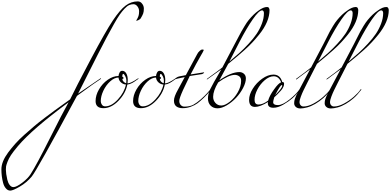

<svg xmlns="http://www.w3.org/2000/svg" viewBox="-904 -1528 5576 2744"><path d="M76 -66Q-440 314 -648 560Q-715 640 -747 688.5Q-779 737 -797 784.5Q-815 832 -817.5 851.5Q-820 871 -820 896.5Q-820 922 -815 959Q-810 996 -799.5 1040.5Q-789 1085 -766 1115.5Q-743 1146 -712 1146Q-669 1146 -586.5 1083.5Q-504 1021 -466 960Q-383 831 -195.5 457Q-8 83 76 -66ZM526 -404Q535 -410 537.5 -410Q540 -410 540 -406Q540 -402 534 -398Q468 -357 196 -158Q-378 908 -450 994.5Q-522 1081 -620.5 1138.5Q-719 1196 -756.5 1196Q-794 1196 -820 1164Q-847 1134 -860 1084Q-884 993 -884 892Q-884 782 -788 652Q-740 588 -686.5 527.5Q-633 467 -555.5 398Q-478 329 -415.5 276Q-353 223 -266.5 157.5Q-180 92 -128.5 54.5Q-77 17 -0.5 -37.5Q76 -92 98 -108Q179 -277 392 -678.5Q605 -1080 708 -1234Q811 -1388 891 -1448Q971 -1508 1064 -1508Q1096 -1508 1118 -1486Q1152 -1450 1152 -1406Q1152 -1362 1142 -1334.5Q1132 -1307 1108 -1268Q1100 -1252 1069 -1238Q1052 -1231 1046 -1231Q1043 -1231 1043 -1233Q1043 -1234 1044 -1236Q1067 -1273 1075.5 -1299.5Q1084 -1326 1084 -1366Q1084 -1406 1060 -1437Q1036 -1468 1003.5 -1468Q971 -1468 941.5 -1455Q912 -1442 876.5 -1404.5Q841 -1367 807.5 -1319.5Q774 -1272 724 -1183Q629 -1016 496 -754L212 -190Z M850 -400 844 -402Q844 -381 860.5 -362.5Q877 -344 900 -338Q902 -351 902 -371Q902 -376 902 -382Q902 -410 885 -441Q868 -472 858 -472Q844 -472 844 -432Q850 -430 856 -424Q862 -418 862 -413Q862 -408 857 -404Q852 -400 850 -400ZM896 -320Q856 -322 824.5 -351Q793 -380 790 -420Q731 -420 670.5 -365Q610 -310 573 -231Q536 -152 536 -82Q536 -55 552.5 -31.5Q569 -8 600 -8Q690 -8 781.5 -108Q873 -208 896 -320ZM985 -342Q950 -323 916 -320Q891 -192 788.5 -87Q686 18 574 18Q462 18 462 -84Q462 -166 510.5 -250Q559 -334 636 -388Q713 -442 790 -442Q792 -467 805 -491.5Q818 -516 842 -516Q879 -516 900.5 -479Q922 -442 922 -384Q922 -368 918 -336Q963 -336 1062 -404Q1071 -410 1073.5 -410Q1076 -410 1076 -406Q1076 -402 1069.5 -398Q1063 -394 1044.5 -380.5Q1026 -367 1014.5 -359.5Q1003 -352 985 -342Z M1386 -400 1380 -402Q1380 -381 1396.5 -362.5Q1413 -344 1436 -338Q1438 -351 1438 -371Q1438 -376 1438 -382Q1438 -410 1421 -441Q1404 -472 1394 -472Q1380 -472 1380 -432Q1386 -430 1392 -424Q1398 -418 1398 -413Q1398 -408 1393 -404Q1388 -400 1386 -400ZM1432 -320Q1392 -322 1360.5 -351Q1329 -380 1326 -420Q1267 -420 1206.5 -365Q1146 -310 1109 -231Q1072 -152 1072 -82Q1072 -55 1088.5 -31.5Q1105 -8 1136 -8Q1226 -8 1317.5 -108Q1409 -208 1432 -320ZM1521 -342Q1486 -323 1452 -320Q1427 -192 1324.5 -87Q1222 18 1110 18Q998 18 998 -84Q998 -166 1046.5 -250Q1095 -334 1172 -388Q1249 -442 1326 -442Q1328 -467 1341 -491.5Q1354 -516 1378 -516Q1415 -516 1436.5 -479Q1458 -442 1458 -384Q1458 -368 1454 -336Q1499 -336 1598 -404Q1607 -410 1609.5 -410Q1612 -410 1612 -406Q1612 -402 1605.5 -398Q1599 -394 1580.5 -380.5Q1562 -367 1550.5 -359.5Q1539 -352 1521 -342Z M1597 -404Q1612 -414 1627.5 -425Q1643 -436 1752 -454L1914 -754Q1926 -779 1948 -799Q1968 -820 1988 -820Q1989 -820 1991 -820Q2008 -820 2008 -812Q2008 -804 1958 -719Q1908 -634 1820 -464L2008 -494Q2014 -494 2014 -492Q2014 -486 1999.5 -477Q1985 -468 1977 -468Q1969 -468 1808 -442L1712 -242Q1658 -122 1658 -86Q1658 -50 1679 -27Q1700 -4 1732 -4Q1810 -4 1860.5 -32Q1911 -60 1966.5 -109Q2022 -158 2056.5 -196.5Q2091 -235 2097.5 -244.5Q2104 -254 2108 -254Q2112 -254 2112 -251Q2112 -248 2110 -244Q2062 -181 2010 -131.5Q1958 -82 1919.5 -53Q1881 -24 1823.5 -3Q1766 18 1707.5 18Q1649 18 1615.5 -8Q1582 -34 1582 -90Q1582 -146 1640 -248L1736 -426Q1610 -401 1603.5 -396.5Q1597 -392 1594.5 -392Q1592 -392 1592 -396Q1592 -400 1597 -404Z M2214 -350Q2142 -229 2142 -144Q2142 -93 2175 -56.5Q2208 -20 2259 -20Q2310 -20 2378.5 -73Q2447 -126 2494.5 -209.5Q2542 -293 2542 -372Q2542 -419 2513.5 -438.5Q2485 -458 2452 -458Q2364 -458 2214 -350ZM2260 -538Q2056 -391 2055 -392Q2052 -392 2052 -396Q2052 -400 2058 -404Q2239 -535 2274 -564L2448 -894Q2460 -916 2494.5 -981.5Q2529 -1047 2544 -1074.5Q2559 -1102 2592 -1156Q2624 -1210 2650 -1241Q2722 -1329 2790 -1376Q2859 -1428 2914 -1428Q2932 -1428 2940 -1413Q2948 -1398 2948 -1384Q2948 -1218 2799 -1033Q2749 -971 2704 -923Q2660 -875 2592 -814Q2508 -738 2358 -616L2230 -380Q2399 -498 2516 -498Q2555 -498 2582.5 -473.5Q2610 -449 2610 -408Q2610 -347 2570 -270.5Q2530 -194 2470.5 -130.5Q2411 -67 2338 -23.5Q2265 20 2204.5 20Q2144 20 2106 -18.5Q2068 -57 2068 -120.5Q2068 -184 2100 -252.5Q2132 -321 2260 -538ZM2374 -648Q2456 -716 2517.5 -771.5Q2579 -827 2648.5 -902Q2718 -977 2763 -1043.5Q2808 -1110 2838 -1188.5Q2868 -1267 2868 -1340Q2868 -1357 2861 -1368.5Q2854 -1380 2842 -1380Q2797 -1380 2708 -1251.5Q2619 -1123 2520 -932Z M3028 -168Q3130 -270 3130 -304Q3130 -312 3122 -312Q3102 -312 3028 -168ZM3008 -438Q2945 -438 2879.5 -382Q2814 -326 2774 -248Q2734 -170 2734 -102Q2734 -34 2790 -34Q2852 -34 2928 -90Q2949 -164 3014 -252Q3074 -337 3114 -352Q3080 -438 3008 -438ZM3004 -462Q3100 -462 3130 -356Q3156 -356 3156 -334Q3156 -307 3147 -289.5Q3138 -272 3133.5 -263.5Q3129 -255 3118 -242Q3106 -229 3102 -224Q3061 -178 3016 -138Q3000 -86 3000 -68Q3000 -26 3067 -26Q3134 -26 3233.5 -106Q3333 -186 3374 -248Q3378 -254 3382 -254Q3386 -254 3386 -251Q3386 -248 3384 -244Q3330 -172 3276.5 -125Q3223 -78 3145.5 -33Q3068 12 3004 12Q2924 12 2924 -52Q2924 -55 2925 -61Q2926 -67 2926 -70Q2813 0 2740 0Q2656 0 2656 -102Q2656 -176 2708.5 -260.5Q2761 -345 2843.5 -403.5Q2926 -462 3004 -462Z M3642 -648Q3724 -716 3785.5 -771.5Q3847 -827 3916.5 -902Q3986 -977 4031 -1043.5Q4076 -1110 4106 -1188.5Q4136 -1267 4136 -1340Q4136 -1357 4129 -1368.5Q4122 -1380 4110 -1380Q4065 -1380 3976 -1251.5Q3887 -1123 3788 -932ZM3528 -538Q3427 -465 3390 -436Q3334 -392 3330 -392Q3326 -392 3326 -396Q3326 -400 3332 -404Q3454 -492 3542 -564L3716 -894Q3727 -915 3760.5 -981.5Q3794 -1048 3808 -1075Q3822 -1102 3855 -1156Q3888 -1210 3914 -1241Q3984 -1327 4058 -1376Q4127 -1428 4182 -1428Q4200 -1428 4208 -1413Q4216 -1398 4216 -1384Q4216 -1218 4067 -1033Q4017 -971 3972 -923Q3928 -875 3860 -814Q3776 -738 3626 -616L3490 -350Q3454 -278 3434.5 -238.5Q3415 -199 3395.5 -147Q3376 -95 3376 -69Q3376 -43 3392 -24.5Q3408 -6 3434 -6Q3497 -6 3574 -47Q3651 -88 3716 -144.5Q3781 -201 3812 -248Q3816 -254 3820 -254Q3824 -254 3824 -251Q3824 -248 3822 -244Q3768 -172 3714.5 -125Q3661 -78 3601 -43Q3541 -8 3485.5 7Q3430 22 3389 22Q3348 22 3324 0.5Q3300 -21 3300 -53Q3300 -85 3310.5 -115.5Q3321 -146 3331.5 -167Q3342 -188 3374 -248Z M4078 -648Q4160 -716 4221.5 -771.5Q4283 -827 4352.5 -902Q4422 -977 4467 -1043.5Q4512 -1110 4542 -1188.5Q4572 -1267 4572 -1340Q4572 -1357 4565 -1368.5Q4558 -1380 4546 -1380Q4501 -1380 4412 -1251.5Q4323 -1123 4224 -932ZM3964 -538Q3863 -465 3826 -436Q3770 -392 3766 -392Q3762 -392 3762 -396Q3762 -400 3768 -404Q3890 -492 3978 -564L4152 -894Q4163 -915 4196.5 -981.5Q4230 -1048 4244 -1075Q4258 -1102 4291 -1156Q4324 -1210 4350 -1241Q4420 -1327 4494 -1376Q4563 -1428 4618 -1428Q4636 -1428 4644 -1413Q4652 -1398 4652 -1384Q4652 -1218 4503 -1033Q4453 -971 4408 -923Q4364 -875 4296 -814Q4212 -738 4062 -616L3926 -350Q3890 -278 3870.5 -238.5Q3851 -199 3831.5 -147Q3812 -95 3812 -69Q3812 -43 3828 -24.5Q3844 -6 3870 -6Q3933 -6 4010 -47Q4087 -88 4152 -144.5Q4217 -201 4248 -248Q4252 -254 4256 -254Q4260 -254 4260 -251Q4260 -248 4258 -244Q4204 -172 4150.5 -125Q4097 -78 4037 -43Q3977 -8 3921.5 7Q3866 22 3825 22Q3784 22 3760 0.5Q3736 -21 3736 -53Q3736 -85 3746.5 -115.5Q3757 -146 3767.5 -167Q3778 -188 3810 -248Z"/></svg>

Font: Miama
Style: Regular
Weight: 400
Italic angle: 16.5°
Designer: Linus Romer
Foundry: Linus Romer
Version: 0.32